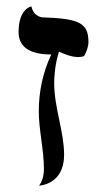

<svg xmlns="http://www.w3.org/2000/svg" viewBox="-20 -577 329 599"><path d="M117 -51C117 -29 112 -12 102 2C102 2 180 0 180 -94C180 -166 149 -241 149 -319C149 -340 152 -378 164 -416C178 -409 203 -399 224 -399C230 -399 237 -400 242 -402C250 -413 256 -435 256 -444C256 -505 230 -519 110 -523C93 -527 82 -538 78 -557C78 -557 38 -551 38 -477C38 -431 72 -407 140 -407C114 -352 101 -292 101 -230C101 -172 117 -109 117 -51Z"/></svg>

Font: Libertinus Serif
Style: Regular
Weight: 400
Designer: Philipp H. Poll, Khaled Hosny
Foundry: Caleb Maclennan
Version: Version 7.050;RELEASE